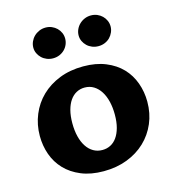

<svg xmlns="http://www.w3.org/2000/svg" viewBox="-114 -861 880 967"><g transform="rotate(-15 326.5 -377.5)"><path d="M308.6 9.8Q241.7 9.8 191.7 -11Q141.6 -31.7 108.4 -66.7Q75.2 -101.6 58.8 -147.7Q42.5 -193.8 42.5 -244.6Q42.5 -303.7 64 -355.5Q85.4 -407.2 124.8 -445.3Q164.1 -483.4 219.7 -505.4Q275.4 -527.3 343.8 -527.3Q410.2 -527.3 460.2 -506.8Q510.3 -486.3 543.5 -451.7Q576.7 -417 593.5 -370.4Q610.4 -323.7 610.4 -272Q610.4 -211.4 588.4 -159.9Q566.4 -108.4 526.6 -70.6Q486.8 -32.7 431.4 -11.5Q376 9.8 308.6 9.8ZM329.6 -95.2Q352.5 -95.2 371.8 -105Q391.1 -114.7 405.3 -134.5Q419.4 -154.3 427.5 -183.6Q435.5 -212.9 435.5 -252Q435.5 -288.6 428 -319.8Q420.4 -351.1 406 -373.8Q391.6 -396.5 370.8 -409.4Q350.1 -422.4 323.2 -422.4Q299.8 -422.4 280.3 -411.9Q260.7 -401.4 246.8 -381.3Q232.9 -361.3 225.1 -332Q217.3 -302.7 217.3 -264.6Q217.3 -226.1 225.1 -194.8Q232.9 -163.6 247.6 -141.4Q262.2 -119.1 283 -107.2Q303.7 -95.2 329.6 -95.2ZM126 -683.1Q126 -699.2 132.6 -714.1Q139.2 -729 150.6 -740.2Q162.1 -751.5 177.7 -758.3Q193.4 -765.1 211.4 -765.1Q228.5 -765.1 243.4 -758.8Q258.3 -752.4 269.3 -741.7Q280.3 -731 286.6 -716.8Q293 -702.6 293 -686.5Q293 -670.4 286.9 -655.8Q280.8 -641.1 269.5 -629.9Q258.3 -618.7 242.9 -612.1Q227.5 -605.5 209 -605.5Q191.9 -605.5 176.8 -611.6Q161.6 -617.7 150.4 -628.4Q139.2 -639.2 132.6 -653.1Q126 -667 126 -683.1ZM362.3 -683.1Q362.3 -699.2 368.9 -714.1Q375.5 -729 387 -740.2Q398.4 -751.5 414.1 -758.3Q429.7 -765.1 447.8 -765.1Q465.3 -765.1 480.2 -758.8Q495.1 -752.4 506.1 -741.7Q517.1 -731 523.4 -716.8Q529.8 -702.6 529.8 -686.5Q529.8 -670.4 523.4 -655.8Q517.1 -641.1 506.1 -629.9Q495.1 -618.7 479.5 -612.1Q463.9 -605.5 445.8 -605.5Q428.2 -605.5 413.1 -611.6Q397.9 -617.7 386.7 -628.4Q375.5 -639.2 368.9 -653.1Q362.3 -667 362.3 -683.1Z"/></g></svg>

Font: Proza Libre
Style: Bold
Weight: 700
Designer: Jasper de Waard
Foundry: Jasper de Waard
Version: Version 1.000; ttfautohint (v1.4.1.8-43bc)